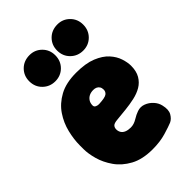

<svg xmlns="http://www.w3.org/2000/svg" viewBox="-231 -851 964 964"><g transform="rotate(-45 250.5 -369.0)"><path d="M263 22Q191 22 143.5 -4Q96 -30 68.5 -69.5Q41 -109 29.5 -150.5Q18 -192 18 -225V-250Q18 -293 29.5 -340.5Q41 -388 68.5 -429Q96 -470 143.5 -496Q191 -522 263 -522Q330 -522 373 -504.5Q416 -487 440 -460.5Q464 -434 473.5 -404.5Q483 -375 483 -352Q483 -313 468 -287.5Q453 -262 428.5 -247.5Q404 -233 372.5 -226Q341 -219 307.5 -215.5Q274 -212 243 -209Q219 -207 211.5 -199Q204 -191 204 -178Q204 -165 210.5 -154.5Q217 -144 230.5 -138.5Q244 -133 263 -133Q285 -133 307 -146.5Q329 -160 347 -166Q370 -174 392.5 -165.5Q415 -157 431.5 -139Q448 -121 453 -99Q462 -62 449.5 -40.5Q437 -19 419 -11Q400 -3 358 9.5Q316 22 263 22ZM235 -329Q277 -331 289 -340Q301 -349 301 -364Q301 -376 296 -384Q291 -392 282.5 -396Q274 -400 263 -400Q246 -400 233.5 -394Q221 -388 213 -376Q205 -364 205 -347Q205 -337 215 -332.5Q225 -328 235 -329ZM159 -565Q120 -565 93 -591.5Q66 -618 66 -658Q66 -697 92.5 -723.5Q119 -750 160 -750Q198 -750 224.5 -723.5Q251 -697 251 -658Q251 -618 224.5 -591.5Q198 -565 159 -565ZM367 -575Q328 -575 301 -601.5Q274 -628 274 -668Q274 -707 300.5 -733.5Q327 -760 368 -760Q406 -760 432.5 -733.5Q459 -707 459 -668Q459 -628 432.5 -601.5Q406 -575 367 -575Z"/></g></svg>

Font: Winky Sans ExtraBold
Style: Regular
Weight: 800
Designer: Simon Atzbach
Foundry: typofactur
Version: Version 1.205